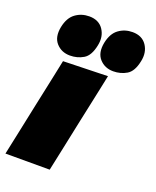

<svg xmlns="http://www.w3.org/2000/svg" viewBox="-152 -824 733 905"><g transform="rotate(20 214.5 -371.5)"><path d="M-13 0Q-2 -52 8.5 -101.2Q19 -150.5 32 -213L42.5 -263Q54.5 -318.5 63 -359.2Q71.5 -400 78.8 -434Q86 -468 93 -502L316.5 -508Q309 -472.5 301.8 -437.8Q294.5 -403 285.5 -361.2Q276.5 -319.5 264.5 -263L254 -213Q241 -151 230.5 -101.2Q220 -51.5 209 0ZM331 -538Q288.5 -538 262 -567.5Q235.5 -597 246 -650Q256 -699 286 -721Q316 -743 355 -743Q403 -743 426 -708.8Q449 -674.5 439 -628Q428 -573.5 398 -555.8Q368 -538 331 -538ZM114 -538Q71.5 -538 45 -567.5Q18.5 -597 29 -650Q39 -699 69 -721Q99 -743 138 -743Q186 -743 209 -708.8Q232 -674.5 222 -628Q211 -573.5 181 -555.8Q151 -538 114 -538Z"/></g></svg>

Font: Commissioner Black
Style: Italic
Weight: 900
Italic angle: -12°
Designer: Kostas Bartsokas
Foundry: Kostas Bartsokas
Version: Version 1.000; ttfautohint (v1.8.3)